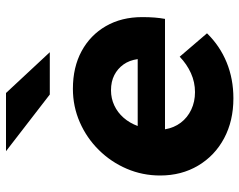

<svg xmlns="http://www.w3.org/2000/svg" viewBox="-99 -688 798 640"><g transform="rotate(-90 300.0 -368.0)"><path d="M292 11Q217 11 159 -20Q101 -51 68 -106.5Q35 -162 35 -233Q35 -292 57.5 -344.5Q80 -397 120 -437.5Q160 -478 212.5 -501Q265 -524 324 -524Q396 -524 449.5 -495Q503 -466 533 -414Q563 -362 563 -293Q563 -270 561.5 -251.5Q560 -233 557 -217H189Q194 -187 211 -164.5Q228 -142 254.5 -129.5Q281 -117 313 -117Q346 -117 376 -130.5Q406 -144 431 -168L509 -77Q467 -34 412 -11.5Q357 11 292 11ZM200 -308H423Q419 -336 405 -355.5Q391 -375 369.5 -386Q348 -397 319 -397Q292 -397 268.5 -386Q245 -375 227.5 -355Q210 -335 200 -308ZM305 -601 116 -747H310L446 -601Z"/></g></svg>

Font: Red Hat Mono
Style: Italic
Weight: 400
Italic angle: -12°
Monospace: yes
Designer: Pentagram, MCKL
Foundry: MCKL
Version: Version 1.030